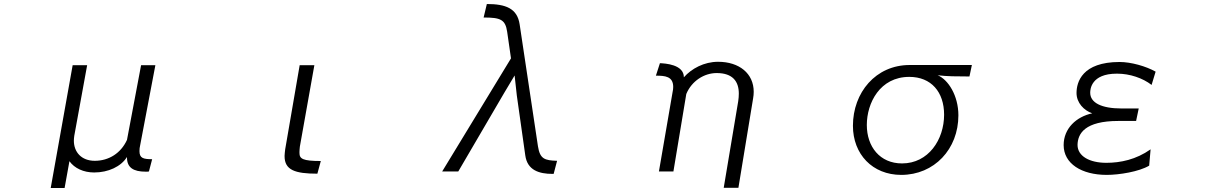

<svg xmlns="http://www.w3.org/2000/svg" viewBox="-20 -822 6040 954"><path d="M736 -31C692 -31 673 -36 673 -71C673 -81 674 -90 676 -98L752 -498H681L611 -127C581 -61 521 -23 451 -23C385 -23 347 -66 347 -123C347 -131 348 -139 349 -147L413 -498H341L232 112H301L325 -21C350 14 395 35 448 35C518 35 581 6 611 -42V-39C611 11 643 31 704 31C710 31 716 31 720 30Z M1574 -22C1484 -22 1468 -33 1468 -62V-68C1468 -75 1469 -84 1470 -94L1542 -498H1469L1397 -80C1396 -69 1394 -57 1394 -48V-46C1394 23 1446 41 1557 41Z M2731 42 2748 -23C2686 -25 2663 -32 2653 -95L2562 -701C2550 -781 2492 -802 2399 -802L2383 -735C2467 -735 2491 -725 2500 -664L2519 -532L2177 30H2257L2485 -360L2537 -447L2548 -347L2590 -50C2600 24 2659 42 2725 42Z M3649 111 3722 -333C3724 -344 3725 -355 3725 -366C3725 -457 3653 -515 3548 -515C3478 -515 3416 -481 3378 -438C3378 -502 3284 -507 3259 -508L3239 -446C3284 -446 3325 -443 3325 -390C3325 -382 3324 -373 3322 -365L3254 30H3326L3390 -355C3417 -420 3479 -459 3541 -459C3620 -459 3651 -418 3651 -357C3651 -345 3650 -332 3648 -319L3576 111Z M4797 -442 4809 -499H4500C4331 -499 4218 -362 4218 -197C4218 -56 4315 47 4458 47C4622 47 4742 -81 4742 -249C4742 -347 4691 -427 4639 -448C4656 -446 4693 -443 4711 -443ZM4462 -10C4352 -10 4287 -93 4287 -201C4287 -310 4352 -440 4498 -440C4607 -440 4671 -365 4671 -252C4671 -128 4593 -10 4462 -10Z M5697 -80C5625 -29 5547 -13 5477 -13C5394 -13 5334 -46 5334 -102C5335 -158 5370 -221 5537 -221H5625L5638 -283H5553C5452 -283 5397 -312 5397 -361V-362C5397 -377 5401 -456 5529 -456H5531C5594 -456 5658 -434 5702 -400L5722 -466C5674 -493 5600 -514 5543 -514C5357 -514 5329 -414 5329 -360C5329 -311 5366 -273 5407 -259C5328 -242 5265 -184 5265 -101C5265 -9 5354 47 5479 47C5541 47 5640 31 5690 1Z"/></svg>

Font: LINE Seed JP App_OTF Regular
Style: Regular
Weight: 400
Designer: LY Corporation & Fontrix & Fontworks
Version: Version 1.002